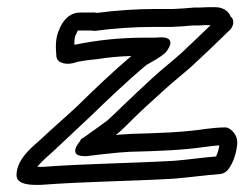

<svg xmlns="http://www.w3.org/2000/svg" viewBox="-20 -515 696 535"><path d="M26 -27C26 1 69 1 96 0C214 -9 340 -10 463 -17C511 -21 552 -27 594 -30C602 -31 611 -36 616 -43C630 -62 638 -85 641 -113C643 -136 629 -151 618 -157C615 -159 612 -160 608 -160C590 -160 572 -158 555 -156C490 -146 419 -144 346 -142L315 -140C310 -140 307 -139 303 -139C304 -140 306 -142 308 -143C323 -156 339 -172 354 -187C379 -212 408 -237 436 -263C461 -286 488 -307 515 -331C553 -366 585 -397 621 -432C630 -441 634 -457 625 -467C624 -468 624 -467 623 -468C618 -483 602 -495 580 -495C565 -495 551 -495 536 -494H521C502 -492 483 -491 464 -490H416C358 -490 303 -486 250 -479C248 -479 245 -481 234 -480H203C169 -480 152 -450 146 -435C132 -407 136 -376 137 -360C137 -352 142 -344 150 -341C169 -333 187 -340 197 -343C212 -346 228 -348 248 -350H250C280 -355 312 -358 346 -359C294 -315 244 -267 196 -220C163 -189 130 -161 96 -129C80 -113 26 -76 26 -27ZM84 -50C95 -65 115 -81 130 -95C163 -126 193 -154 227 -186C281 -238 334 -289 388 -334C405 -344 425 -354 441 -368C441 -368 479 -411 429 -411C421 -411 414 -410 411 -410H382C314 -410 250 -403 192 -391H189C188 -391 187 -390 187 -390C187 -404 189 -414 190 -416C190 -417 192 -418 192 -419C194 -424 196 -429 197 -430H236C239 -429 242 -429 245 -429C297 -436 352 -440 409 -440H459C478 -441 497 -442 517 -444H532C543 -445 556 -445 567 -445C538 -417 512 -392 483 -365C457 -342 431 -322 404 -297C376 -271 349 -246 321 -219C308 -206 293 -192 280 -180C256 -162 236 -148 212 -131C211 -130 209 -130 208 -129C203 -125 204 -123 204 -123C204 -123 165 -80 215 -80H222C251 -84 282 -87 312 -90L341 -92C414 -94 487 -96 554 -106C567 -108 580 -109 591 -110C590 -99 586 -88 582 -79C543 -76 504 -70 466 -67C345 -60 218 -59 99 -50Z"/></svg>

Font: Hussar Pisanka
Style: OutKur
Weight: 400
Designer: Robert Jablonski
Foundry: Cannot Into Space Fonts
Version: Version 1.070